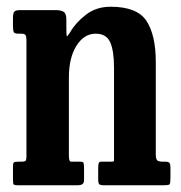

<svg xmlns="http://www.w3.org/2000/svg" viewBox="-20 -550 536 570"><path d="M42.5 -450H34Q23 -450 20.8 -454.8Q18.5 -459.5 18.5 -474.5V-495.5Q18.5 -511 22.5 -515.5Q26.5 -520 40.5 -520H146.5Q160.5 -520 168.8 -515Q177 -510 177 -492V-470Q177 -446.5 178 -443Q179 -439.5 189 -455.5Q204.5 -482.5 235 -506.2Q265.5 -530 308.5 -530Q387 -530 414.8 -488Q442.5 -446 442.5 -365.5V-92.5Q442.5 -77.5 447 -73.8Q451.5 -70 463.5 -70H470.5Q480.5 -70 483.2 -66.2Q486 -62.5 486 -52V-22.5Q486 -5.5 483.5 -2.8Q481 0 464.5 0H289Q277.5 0 274.5 -3.2Q271.5 -6.5 271.5 -18.5V-49Q271.5 -57.5 272.5 -63.8Q273.5 -70 280.5 -70H312Q318.5 -70 318.5 -73.5Q318.5 -77 318.5 -91V-348.5Q318.5 -399.5 307 -424.8Q295.5 -450 264 -450Q229.5 -450 207 -414.2Q184.5 -378.5 184.5 -320V-88Q184.5 -70 191 -70H218.5Q226.5 -70 228 -66.5Q229.5 -63 229.5 -50V-16.5Q229.5 -6.5 224.5 -3.2Q219.5 0 210 0H34.5Q22 0 20.2 -2.8Q18.5 -5.5 18.5 -18V-53Q18.5 -65 20.8 -67.5Q23 -70 35 -70H43.5Q52 -70 55.2 -71.8Q58.5 -73.5 58.5 -87V-429.5Q58.5 -443 55.2 -446.5Q52 -450 42.5 -450Z"/></svg>

Font: Besley* Condensed Semi
Style: Regular
Weight: 600
Width: 3
Designer: Owen Earl
Foundry: indestructible type*
Version: Version 3.000; ttfautohint (v1.8.3)